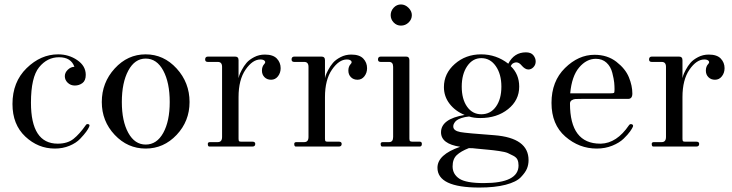

<svg xmlns="http://www.w3.org/2000/svg" viewBox="-20 -658 3286 862"><path d="M226 9Q151 9 93.5 -45Q36 -99 36 -191Q36 -290 99.5 -352Q163 -414 241 -414Q289 -414 327 -388Q365 -362 365 -322Q365 -296 350 -285Q335 -274 316 -274Q297 -274 284 -286.5Q271 -299 271 -316Q271 -332 284.5 -345Q298 -358 314 -358Q299 -401 245 -401Q192 -401 155.5 -356Q119 -311 119 -197Q119 -13 239 -13Q283 -13 310 -34.5Q337 -56 365 -96Q368 -101 372 -101Q386 -101 380 -88Q376 -79 367 -66.5Q358 -54 340 -35Q322 -16 292 -3.5Q262 9 226 9Z M437 -200Q437 -287 495 -350.5Q553 -414 634 -414Q715 -414 773 -350.5Q831 -287 831 -200Q831 -114 773 -52.5Q715 9 634 9Q553 9 495 -52.5Q437 -114 437 -200ZM634 -9Q684 -9 713 -61.5Q742 -114 742 -200Q742 -287 713 -341Q684 -395 634 -395Q585 -395 556 -341Q527 -287 527 -200Q527 -114 556 -61.5Q585 -9 634 -9Z M920 0Q913 0 913 -12Q913 -20 923 -20H958Q977 -20 977 -43V-358Q977 -380 958 -380H913Q901 -380 901 -391Q901 -404 914 -404H1035Q1051 -404 1051 -388V-307Q1052 -311 1054 -318.5Q1056 -326 1065.5 -344Q1075 -362 1087 -376Q1099 -390 1121 -401.5Q1143 -413 1169 -413Q1206 -413 1223 -395Q1240 -377 1240 -352Q1240 -331 1228 -315.5Q1216 -300 1197 -300Q1179 -300 1167.5 -311.5Q1156 -323 1156 -341Q1156 -359 1166 -370Q1174 -378 1168.5 -384.5Q1163 -391 1149 -391Q1114 -391 1082.5 -345.5Q1051 -300 1051 -222V-36Q1051 -27 1053 -24.5Q1055 -22 1062 -22H1113Q1126 -22 1126 -12Q1126 0 1113 0Z M1308 0Q1301 0 1301 -12Q1301 -20 1311 -20H1346Q1365 -20 1365 -43V-358Q1365 -380 1346 -380H1301Q1289 -380 1289 -391Q1289 -404 1302 -404H1423Q1439 -404 1439 -388V-307Q1440 -311 1442 -318.5Q1444 -326 1453.5 -344Q1463 -362 1475 -376Q1487 -390 1509 -401.5Q1531 -413 1557 -413Q1594 -413 1611 -395Q1628 -377 1628 -352Q1628 -331 1616 -315.5Q1604 -300 1585 -300Q1567 -300 1555.5 -311.5Q1544 -323 1544 -341Q1544 -359 1554 -370Q1562 -378 1556.5 -384.5Q1551 -391 1537 -391Q1502 -391 1470.5 -345.5Q1439 -300 1439 -222V-36Q1439 -27 1441 -24.5Q1443 -22 1450 -22H1501Q1514 -22 1514 -12Q1514 0 1501 0Z M1780 -543Q1761 -543 1747.5 -557Q1734 -571 1734 -590Q1734 -609 1747.5 -623.5Q1761 -638 1780 -638Q1799 -638 1814 -623Q1829 -608 1829 -590Q1829 -571 1814.5 -557Q1800 -543 1780 -543ZM1696 0Q1689 0 1689 -12Q1689 -20 1699 -20H1727Q1745 -20 1745 -43V-358Q1745 -380 1727 -380H1689Q1677 -380 1677 -391Q1677 -404 1690 -404H1803Q1818 -404 1818 -388V-36Q1818 -27 1821 -24.5Q1824 -22 1831 -22H1864Q1874 -22 1874 -12Q1874 0 1864 0Z M2132 184Q1944 184 1944 95Q1944 36 2046 1Q1960 -12 1960 -64Q1960 -124 2066 -142Q2024 -159 1998.5 -192Q1973 -225 1973 -267Q1973 -328 2022 -371Q2071 -414 2140 -414Q2208 -414 2262 -372Q2288 -423 2341 -423Q2364 -423 2374.5 -410Q2385 -397 2385 -382Q2385 -367 2375 -356.5Q2365 -346 2352 -346Q2337 -346 2321 -365Q2305 -384 2286 -375Q2278 -372 2273 -361Q2311 -325 2311 -269Q2311 -208 2261 -168Q2211 -128 2136 -128Q2107 -128 2086 -135Q2066 -133 2051.5 -128Q2037 -123 2030 -117.5Q2023 -112 2019.5 -105.5Q2016 -99 2015.5 -96Q2015 -93 2015 -90Q2015 -71 2047 -65Q2074 -60 2199 -51Q2353 -39 2353 61Q2353 81 2346 98.5Q2339 116 2318.5 137.5Q2298 159 2250 171.5Q2202 184 2132 184ZM2141 -145Q2182 -145 2206.5 -179Q2231 -213 2231 -269Q2231 -325 2206 -361Q2181 -397 2141 -397Q2102 -397 2077.5 -361Q2053 -325 2053 -269Q2053 -213 2077 -179Q2101 -145 2141 -145ZM2152 164Q2308 164 2308 85Q2308 70 2303.5 59.5Q2299 49 2285 41.5Q2271 34 2259.5 29Q2248 24 2220.5 20Q2193 16 2175 14.5Q2157 13 2117 9Q2105 7 2085 7Q2049 21 2030.5 38.5Q2012 56 2012 89Q2012 124 2042 144Q2072 164 2152 164Z M2659 9Q2580 9 2518 -45Q2456 -99 2456 -196Q2456 -293 2516.5 -352.5Q2577 -412 2649 -412Q2707 -412 2747.5 -380.5Q2788 -349 2803.5 -311Q2819 -273 2819 -238Q2819 -214 2800 -214H2591Q2572 -214 2563.5 -213.5Q2555 -213 2547 -208Q2539 -203 2539 -193Q2539 -13 2675 -13H2678Q2749 -15 2804 -96Q2809 -103 2817 -100Q2825 -97 2821 -88Q2818 -81 2808.5 -67.5Q2799 -54 2780 -35.5Q2761 -17 2729 -4Q2697 9 2659 9ZM2540 -239H2719Q2734 -239 2736.5 -241Q2739 -243 2739 -257Q2739 -272 2737.5 -287.5Q2736 -303 2729 -331Q2722 -359 2703 -376.5Q2684 -394 2655 -394Q2613 -394 2580 -355Q2547 -316 2540 -239Z M2913 0Q2906 0 2906 -12Q2906 -20 2916 -20H2951Q2970 -20 2970 -43V-358Q2970 -380 2951 -380H2906Q2894 -380 2894 -391Q2894 -404 2907 -404H3028Q3044 -404 3044 -388V-307Q3045 -311 3047 -318.5Q3049 -326 3058.5 -344Q3068 -362 3080 -376Q3092 -390 3114 -401.5Q3136 -413 3162 -413Q3199 -413 3216 -395Q3233 -377 3233 -352Q3233 -331 3221 -315.5Q3209 -300 3190 -300Q3172 -300 3160.5 -311.5Q3149 -323 3149 -341Q3149 -359 3159 -370Q3167 -378 3161.5 -384.5Q3156 -391 3142 -391Q3107 -391 3075.5 -345.5Q3044 -300 3044 -222V-36Q3044 -27 3046 -24.5Q3048 -22 3055 -22H3106Q3119 -22 3119 -12Q3119 0 3106 0Z"/></svg>

Font: HK Venetian
Style: Regular
Weight: 400
Designer: Alfredo Marco Pradil
Foundry: Alfredo Marco Pradil
Version: Version 1.000;PS 001.000;hotconv 1.0.88;makeotf.lib2.5.64775